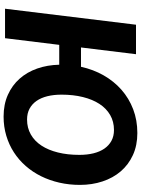

<svg xmlns="http://www.w3.org/2000/svg" viewBox="122 -898 784 1068"><g transform="rotate(90 514.0 -364.0)"><path d="M645 -122.5Q691.5 -122.5 728.2 -143.5Q765 -164.5 790 -202.8Q815 -241 828.2 -294.5Q841.5 -348 841.5 -413.5Q841.5 -456.5 832.8 -492Q824 -527.5 806.5 -552.8Q789 -578 763.2 -592Q737.5 -606 703 -606Q656.5 -606 619.8 -584.8Q583 -563.5 558 -525Q533 -486.5 519.8 -433Q506.5 -379.5 506.5 -314.5Q506.5 -271 515.2 -235.5Q524 -200 541.5 -175Q559 -150 584.8 -136.2Q610.5 -122.5 645 -122.5ZM351.5 -422.5Q366.5 -491 399.2 -548.5Q432 -606 479.5 -647.8Q527 -689.5 587.8 -712.8Q648.5 -736 720 -736Q789 -736 842.8 -711.2Q896.5 -686.5 933.2 -643.5Q970 -600.5 989.2 -542.2Q1008.5 -484 1008.5 -416.5Q1008.5 -357 996 -302.2Q983.5 -247.5 960.2 -200.5Q937 -153.5 903.2 -115Q869.5 -76.5 827.2 -49.2Q785 -22 735 -7Q685 8 628.5 8Q560.5 8 507.5 -15.8Q454.5 -39.5 417.8 -81Q381 -122.5 361.2 -179Q341.5 -235.5 340 -301.5H229.5L192.5 0H28.5L117.5 -728.5H281.5L244 -422.5Z"/></g></svg>

Font: Lato ExtraBold
Style: Italic
Weight: 800
Italic angle: -7°
Designer: Lukasz Dziedzic with Adam Twardoch and Botio Nikoltchev
Foundry: tyPoland Lukasz Dziedzic
Version: Version 2.015; 2015-08-06; http://www.latofonts.com/